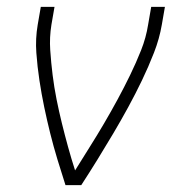

<svg xmlns="http://www.w3.org/2000/svg" viewBox="-20 -540 540 560"><path d="M171 0Q159 -37 147.5 -75Q136 -113 126.5 -151Q117 -189 109 -227.5Q101 -266 95 -305.5Q89 -345 86 -386Q83 -427 90 -468L99 -520H139L130 -468Q124 -431 126.5 -394Q129 -357 133.5 -321Q138 -285 145 -250Q152 -215 160.5 -180.5Q169 -146 178.5 -111.5Q188 -77 199 -43Q220 -77 241.5 -111Q263 -145 283.5 -180Q304 -215 323 -250Q342 -285 359.5 -321Q377 -357 391.5 -393.5Q406 -430 412 -468L421 -520H461L452 -468Q445 -427 429 -386Q413 -345 394 -305.5Q375 -266 354 -227.5Q333 -189 310.5 -151Q288 -113 264.5 -75Q241 -37 217 0Z"/></svg>

Font: Iosevka Term Curly Extralight
Style: Italic
Weight: 200
Italic angle: -9°
Designer: Belleve Invis
Foundry: Belleve Invis
Version: Version 32.3.0